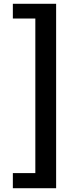

<svg xmlns="http://www.w3.org/2000/svg" viewBox="-20 -873 418 1016"><path d="M48 123H277V-853H48V-775H167V43H48Z"/></svg>

Font: Spoqa Han Sans Neo Bold
Style: Bold
Weight: 700
Designer: [Spoqa Han Sans Neo] Dong-huui Kim  Younghwa Kang  Yujin Lee  [Noto Sans] Ryoko NISHIZUKA  (kana & ideographs); Paul D. 
Foundry: Spoqa (http://www.spoqa-han-sans.com)
Version: Version 1.000